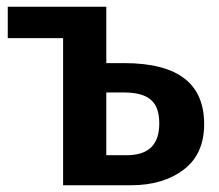

<svg xmlns="http://www.w3.org/2000/svg" viewBox="-20 -549 650 569"><path d="M295 -362V-529H3V-436H167V0H368C431 0 483 -15 524 -46C565 -77 585 -122 585 -181C585 -298 512 -362 347 -362ZM295 -89V-275H346C423 -275 452 -246 452 -183C452 -120 420 -89 355 -89Z"/></svg>

Font: Fira Sans Medium
Style: Regular
Weight: 500
Designer: Carrois Corporate & Edenspiekermann AG
Foundry: Carrois Corporate GbR & Edenspiekermann AG
Version: Version 4.203